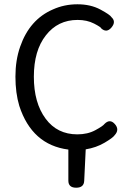

<svg xmlns="http://www.w3.org/2000/svg" viewBox="-20 -688 611 896"><path d="M373 155Q372 188 335.5 188Q299 188 299 155V10Q129 -12 70 -194Q52 -254 52 -330.5Q52 -407 74 -470Q118 -597 227 -644Q280 -668 341.5 -668Q403 -668 448.5 -643.5Q494 -619 500 -608Q523 -587 500.5 -560Q478 -533 453 -555Q452 -561 419 -578Q386 -595 342 -595Q250 -595 194 -523Q138 -452 138 -330Q138 -208 193 -134Q247 -61 341 -61Q389 -61 425 -80.5Q461 -100 468 -110Q493 -135 516 -109Q539 -83 515 -57Q507 -45 468 -22Q429 1 380 9Z"/></svg>

Font: Raw Maruko Gothic CJK TC
Style: Regular
Weight: 400
Version: Version 1.001